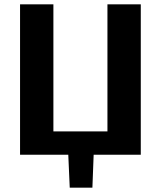

<svg xmlns="http://www.w3.org/2000/svg" viewBox="-20 -710 738 881"><path d="M626 -690V0H473V-690ZM410 -7 404 151H300L293 -7ZM584 -107 585 0H217V-107ZM225 -690V0H72V-690Z"/></svg>

Font: Exo 2
Style: Bold
Weight: 700
Designer: Natanael Gama
Foundry: Natanael Gama
Version: Version 2.010